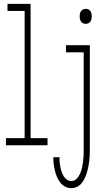

<svg xmlns="http://www.w3.org/2000/svg" viewBox="-20 -755 540 998"><path d="M11 0V-37H108V-698H19V-735H139V-37H227V0ZM426 -631Q419 -631 412 -634Q405 -637 401 -643Q397 -649 395.5 -656Q394 -663 394 -670Q394 -677 395.5 -684Q397 -691 401 -697Q405 -703 412 -706Q419 -709 426 -709Q433 -709 439.5 -706Q446 -703 450 -697Q454 -691 455.5 -684Q457 -677 457 -670Q457 -663 455.5 -656Q454 -649 450 -643Q446 -637 439.5 -634Q433 -631 426 -631ZM351 223Q334 223 318.5 215Q303 207 292.5 193Q282 179 275.5 163Q269 147 265 130Q261 113 259 96Q257 79 257 62H289Q289 75 290 87.5Q291 100 293.5 112.5Q296 125 300 137Q304 149 310.5 160Q317 171 327.5 178.5Q338 186 351 186Q367 186 378.5 174Q390 162 396.5 147Q403 132 406.5 116Q410 100 412 84Q414 68 414.5 52Q415 36 415 20V-483H323V-520H447V20Q447 35 446.5 50.5Q446 66 444 81.5Q442 97 439 112.5Q436 128 431.5 142.5Q427 157 420.5 171Q414 185 404.5 197Q395 209 380.5 216Q366 223 351 223Z"/></svg>

Font: Iosevka SS18 Extralight
Style: Regular
Weight: 200
Monospace: yes
Designer: Belleve Invis
Foundry: Belleve Invis
Version: Version 25.1.1; ttfautohint (v1.8.4)